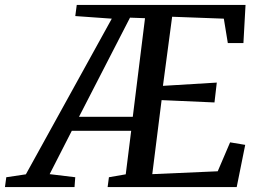

<svg xmlns="http://www.w3.org/2000/svg" viewBox="-107 -763 1059 783"><path d="M-86.8 0 -81.4 -40.2 -1.5 -52.1 348.9 -686.9 200 -697.5 206 -743H894.3L885.7 -587.3H822.1L805.8 -686.9L595 -694.7L557.5 -412.9L777.1 -426.2L767.7 -345.2L552 -354.7L514 -52.8L780.9 -64.5L831.4 -182.5L893 -172.2L858.3 0H331.9L337.2 -40.2L405.8 -52.1L428 -229.7H185.9L95.5 -52.8L199.9 -40.2L196.9 0ZM215.2 -286.7H434.5L484.4 -688.8L423.2 -691Z"/></svg>

Font: Merriweather 7pt Light
Style: Italic
Weight: 300
Italic angle: -7.8°
Designer: Eben Sorkin
Foundry: Eben Sorkin
Version: Version 2.200;gftools[0.9.31]